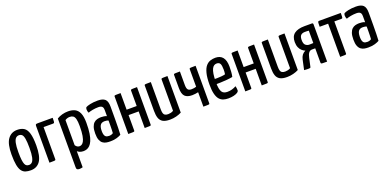

<svg xmlns="http://www.w3.org/2000/svg" viewBox="-4 -1325 4748 2337"><g transform="rotate(-20 2370.5 -156.5)"><path d="M184 10Q146.1 10 116.6 0.7Q87.2 -8.6 67.1 -35.6Q47.1 -62.6 37.1 -114.1Q27 -165.6 27 -249.9Q27 -387.4 71.3 -448.7Q115.5 -510 193.4 -510Q246.3 -510 280.7 -488.1Q315 -466.3 331.8 -410.3Q348.7 -354.2 348.7 -252.5Q348.7 -112.8 306.7 -51.4Q264.6 10 184 10ZM186.3 -58.7Q208.3 -58.7 224.9 -74.5Q241.5 -90.3 251 -132.3Q260.6 -174.3 260.6 -252Q260.6 -331.8 253 -372.5Q245.4 -413.3 230 -427.3Q214.6 -441.3 190.5 -441.3Q168.2 -441.3 151.1 -425.6Q134 -409.9 124.6 -368Q115.2 -326.2 115.2 -248.1Q115.2 -186.6 120 -148.6Q124.7 -110.6 133.5 -91.4Q142.2 -72.2 155.9 -65.4Q169.5 -58.7 186.3 -58.7Z M427.2 0V-476.6Q427.2 -492.8 434.1 -496.4Q441 -500 458.3 -500H650.9Q650.9 -469.6 649.7 -454.9Q648.6 -440.2 644.4 -435.9Q640.1 -431.7 629 -431.7H508.2V-17.8Q508.2 -8.9 504.9 -5.3Q501.6 -1.6 484.6 -0.8Q467.7 0 427.2 0Z M745.9 197Q725.3 197 716.2 189.6Q707 182.3 707 162.1V-470.3Q737.4 -489.4 775 -499.7Q812.6 -510 852.9 -510Q902.7 -510 939.2 -492.3Q975.7 -474.5 995.9 -429.5Q1016 -384.4 1016 -302.4Q1016 -221.7 1007.2 -166.2Q998.5 -110.8 983.3 -76Q968.1 -41.2 948.8 -22.6Q929.5 -3.9 908.6 3Q887.7 10 867.1 10Q839.8 10 819.6 1.8Q799.3 -6.4 788 -18.2V190.5Q778.2 193.4 767.1 195.2Q756 197 745.9 197ZM841.8 -62.6Q853.6 -62.6 868 -69.8Q882.4 -77 895.7 -99.7Q909.1 -122.5 917.5 -168.9Q926 -215.3 926 -293.3Q926 -352.9 917.6 -384.5Q909.2 -416 892.1 -427.7Q875 -439.4 848.7 -439.4Q814.7 -439.4 788 -420.3V-95.7Q798.6 -78.3 812.6 -70.4Q826.7 -62.6 841.8 -62.6Z M1214.9 10Q1187.2 10.4 1161.7 5.7Q1136.2 1.1 1115.9 -14.2Q1095.5 -29.5 1083.7 -60Q1071.8 -90.5 1071.8 -142.1Q1071.8 -194.2 1082.9 -226.5Q1094 -258.8 1113.1 -276.3Q1132.3 -293.8 1156.1 -299.9Q1180 -306.1 1205.1 -306.1Q1221.4 -306.1 1242.6 -303.2Q1263.9 -300.4 1278.6 -292.8Q1278.6 -292.8 1278.6 -306.8Q1278.6 -320.8 1278.6 -339.4Q1278.6 -358 1278.6 -372Q1278.6 -395.6 1271.5 -408.4Q1264.3 -421.1 1250.5 -426.4Q1236.8 -431.6 1216.6 -431.6Q1178.3 -431.6 1142.2 -424.7Q1106.1 -417.8 1083.9 -408.8Q1077.3 -421.3 1075 -433.8Q1072.8 -446.3 1072.8 -455.5Q1072.8 -463.1 1075.4 -471.1Q1078 -479.2 1083.6 -482.8Q1096.7 -491.1 1138 -500.6Q1179.3 -510 1236.5 -510Q1300.9 -510 1330.3 -483.2Q1359.6 -456.4 1359.6 -388.4V-334.7Q1359.6 -277.7 1359.3 -220.3Q1358.9 -162.9 1357.9 -112.6Q1356.9 -62.2 1354.3 -24.1Q1333.9 -11.9 1298.8 -1Q1263.7 10 1214.9 10ZM1222.5 -58Q1239 -58 1254.1 -63.2Q1269.1 -68.3 1275.2 -74.7Q1276.6 -91.4 1277.4 -119Q1278.3 -146.6 1278.5 -177.9Q1278.6 -209.2 1278.6 -236.2Q1268.7 -241.2 1255.4 -243.2Q1242.1 -245.2 1231.5 -245.2Q1216.5 -245.2 1202.9 -241.5Q1189.4 -237.9 1179 -227.3Q1168.7 -216.7 1162.7 -196.8Q1156.7 -176.9 1156.7 -144.4Q1156.7 -116.9 1161.4 -100Q1166 -83.1 1174.8 -73.7Q1183.6 -64.3 1195.9 -61.2Q1208.2 -58 1222.5 -58Z M1448.2 0V-483.5Q1448.2 -491.8 1451.1 -495.1Q1454 -498.4 1471.4 -499.2Q1488.8 -500 1530.4 -500V-285H1661V-483.5Q1661 -491.8 1664.5 -495.1Q1668 -498.4 1685.4 -499.2Q1702.8 -500 1743.3 -500V-16.5Q1743.3 -8.2 1740.3 -4.9Q1737.4 -1.6 1720.4 -0.8Q1703.4 0 1661 0V-215H1530.4V-16.5Q1530.4 -8.2 1527.1 -4.9Q1523.7 -1.6 1506.8 -0.8Q1490 0 1448.2 0Z M1987.7 10Q1928.4 10 1896.3 -8.2Q1864.2 -26.4 1851.3 -63Q1838.5 -99.7 1838.5 -155.9V-483.5Q1838.5 -491.8 1841.8 -495.1Q1845 -498.4 1862.7 -499.2Q1880.3 -500 1922.1 -500V-148.9Q1922.1 -116.6 1927.6 -97.3Q1933.1 -78 1947.5 -69.3Q1961.9 -60.6 1989.3 -60.6Q2002.8 -60.6 2021.8 -64.7Q2040.8 -68.7 2056.5 -78.9V-483.5Q2056.5 -491.8 2060.1 -495.1Q2063.7 -498.4 2080.6 -499.2Q2097.4 -500 2137.5 -500V-26.2Q2108.9 -10.5 2068.7 -0.2Q2028.5 10 1987.7 10Z M2421.1 0V-187Q2403.9 -183.2 2383.1 -180.2Q2362.4 -177.3 2341.9 -177.3Q2278.6 -177.3 2248.3 -207.5Q2218 -237.7 2218 -315.5V-483.5Q2218 -491.8 2221.3 -495.1Q2224.5 -498.4 2241.5 -499.2Q2258.5 -500 2299 -500V-325.5Q2299 -282.8 2312.2 -265.5Q2325.4 -248.3 2359.5 -248.3Q2375.1 -248.3 2391.4 -251Q2407.7 -253.8 2421.1 -258V-483.5Q2421.1 -491.8 2424.4 -495.1Q2427.6 -498.4 2444.6 -499.2Q2461.6 -500 2502.1 -500V-16.5Q2502.1 -8.2 2499.1 -4.9Q2496.2 -1.6 2479.2 -0.8Q2462.2 0 2421.1 0Z M2742.4 10Q2707.7 10 2678.4 0.6Q2649 -8.9 2627.6 -33.8Q2606.2 -58.8 2594.4 -104.9Q2582.5 -151.1 2582.5 -224.2Q2582.5 -318.1 2597.6 -374.9Q2612.6 -431.8 2638 -460.8Q2663.4 -489.8 2695.2 -499.9Q2727 -510 2759.9 -510Q2822.7 -510 2854.8 -469.9Q2886.9 -429.8 2886.9 -349.5Q2886.9 -315.9 2884.4 -281.1Q2881.9 -246.3 2875.3 -219.4Q2840.7 -212.4 2798.8 -209Q2756.9 -205.7 2718.8 -204.4Q2680.7 -203 2656.3 -203.2Q2632 -203.4 2632 -203.4L2633.2 -269.5Q2633.2 -269.5 2652 -269Q2670.7 -268.5 2698.6 -268.8Q2726.4 -269.2 2754.9 -271.7Q2783.4 -274.2 2803.2 -280Q2805.8 -293.9 2806.8 -309.9Q2807.8 -325.9 2807.8 -340.1Q2807.5 -394.4 2795.6 -416.6Q2783.7 -438.7 2750.6 -438.7Q2733.7 -438.7 2718.3 -429.5Q2703 -420.2 2691.1 -396.9Q2679.3 -373.5 2672.7 -332.4Q2666.1 -291.3 2666.1 -227.4Q2666.1 -180 2671.6 -149.2Q2677.1 -118.5 2688.3 -101.1Q2699.6 -83.6 2717.5 -76.3Q2735.4 -69.1 2759.6 -69.1Q2790.1 -69.1 2819.4 -77.3Q2848.7 -85.5 2873.3 -100.2Q2877.6 -88.4 2879.3 -72.7Q2880.9 -57 2880.9 -45Q2880.9 -29.5 2861.8 -16.9Q2842.6 -4.4 2811.3 2.8Q2780 10 2742.4 10Z M2964.2 0V-483.5Q2964.2 -491.8 2967.1 -495.1Q2970 -498.4 2987.4 -499.2Q3004.8 -500 3046.4 -500V-285H3177V-483.5Q3177 -491.8 3180.5 -495.1Q3184 -498.4 3201.4 -499.2Q3218.8 -500 3259.3 -500V-16.5Q3259.3 -8.2 3256.3 -4.9Q3253.4 -1.6 3236.4 -0.8Q3219.4 0 3177 0V-215H3046.4V-16.5Q3046.4 -8.2 3043.1 -4.9Q3039.7 -1.6 3022.8 -0.8Q3006 0 2964.2 0Z M3503.7 10Q3444.4 10 3412.3 -8.2Q3380.2 -26.4 3367.3 -63Q3354.5 -99.7 3354.5 -155.9V-483.5Q3354.5 -491.8 3357.8 -495.1Q3361 -498.4 3378.7 -499.2Q3396.3 -500 3438.1 -500V-148.9Q3438.1 -116.6 3443.6 -97.3Q3449.1 -78 3463.5 -69.3Q3477.9 -60.6 3505.3 -60.6Q3518.8 -60.6 3537.8 -64.7Q3556.8 -68.7 3572.5 -78.9V-483.5Q3572.5 -491.8 3576.1 -495.1Q3579.7 -498.4 3596.6 -499.2Q3613.4 -500 3653.5 -500V-26.2Q3624.9 -10.5 3584.7 -0.2Q3544.5 10 3503.7 10Z M3776.1 4.3Q3763.7 4.3 3751.1 3.3Q3738.5 2.4 3725.1 1.4L3752.6 -125.6Q3760.1 -159.3 3776 -180.8Q3791.8 -202.2 3820.4 -216.4Q3800 -224.6 3780.2 -241.6Q3760.5 -258.5 3747.8 -287.1Q3735.1 -315.7 3734.7 -357.1Q3734.4 -431.5 3780.3 -465.8Q3826.3 -500 3912.2 -500H4008.5Q4020 -500 4022 -492.8Q4023.9 -485.5 4023.9 -485.5V0Q3984.7 0 3967.9 -0.5Q3951.1 -1 3947.2 -5Q3943.2 -9 3943.2 -17V-201.7H3901.3Q3874.3 -201.7 3858.4 -179.9Q3842.4 -158.2 3834.3 -117.8L3811.3 -13.1Q3810.3 -2.9 3805.1 0.7Q3799.9 4.3 3776.1 4.3ZM3891.7 -268.4Q3904.8 -268.4 3917.5 -269Q3930.2 -269.7 3943.2 -270.3V-430.4Q3930.6 -431.7 3918.4 -432Q3906.2 -432.3 3892.8 -432.3Q3859.4 -432.3 3841 -415.3Q3822.6 -398.2 3822.2 -354.8Q3821.9 -303.9 3843.2 -286.2Q3864.5 -268.4 3891.7 -268.4Z M4193.2 0V-429.7H4083.7Q4083.7 -460.8 4084.7 -475.8Q4085.7 -490.9 4089.6 -495.4Q4093.6 -500 4101.8 -500H4382.7Q4382.7 -468.6 4381.9 -453.4Q4381.1 -438.1 4377.4 -433.9Q4373.8 -429.7 4364.9 -429.7H4273.8V-16.1Q4273.8 -8.2 4270.8 -4.9Q4267.7 -1.6 4251 -0.8Q4234.4 0 4193.2 0Z M4558.9 10Q4531.2 10.4 4505.7 5.7Q4480.2 1.1 4459.9 -14.2Q4439.5 -29.5 4427.7 -60Q4415.8 -90.5 4415.8 -142.1Q4415.8 -194.2 4426.9 -226.5Q4438 -258.8 4457.1 -276.3Q4476.3 -293.8 4500.1 -299.9Q4524 -306.1 4549.1 -306.1Q4565.4 -306.1 4586.6 -303.2Q4607.9 -300.4 4622.6 -292.8Q4622.6 -292.8 4622.6 -306.8Q4622.6 -320.8 4622.6 -339.4Q4622.6 -358 4622.6 -372Q4622.6 -395.6 4615.5 -408.4Q4608.3 -421.1 4594.5 -426.4Q4580.8 -431.6 4560.6 -431.6Q4522.3 -431.6 4486.2 -424.7Q4450.1 -417.8 4427.9 -408.8Q4421.3 -421.3 4419 -433.8Q4416.8 -446.3 4416.8 -455.5Q4416.8 -463.1 4419.4 -471.1Q4422 -479.2 4427.6 -482.8Q4440.7 -491.1 4482 -500.6Q4523.3 -510 4580.5 -510Q4644.9 -510 4674.3 -483.2Q4703.6 -456.4 4703.6 -388.4V-334.7Q4703.6 -277.7 4703.3 -220.3Q4702.9 -162.9 4701.9 -112.6Q4700.9 -62.2 4698.3 -24.1Q4677.9 -11.9 4642.8 -1Q4607.7 10 4558.9 10ZM4566.5 -58Q4583 -58 4598.1 -63.2Q4613.1 -68.3 4619.2 -74.7Q4620.6 -91.4 4621.4 -119Q4622.3 -146.6 4622.5 -177.9Q4622.6 -209.2 4622.6 -236.2Q4612.7 -241.2 4599.4 -243.2Q4586.1 -245.2 4575.5 -245.2Q4560.5 -245.2 4546.9 -241.5Q4533.4 -237.9 4523 -227.3Q4512.7 -216.7 4506.7 -196.8Q4500.7 -176.9 4500.7 -144.4Q4500.7 -116.9 4505.4 -100Q4510 -83.1 4518.8 -73.7Q4527.6 -64.3 4539.9 -61.2Q4552.2 -58 4566.5 -58Z"/></g></svg>

Font: Yanone Kaffeesatz ExtraLight
Style: Regular
Weight: 200
Designer: Yanone (Cyrillic: Daniel Pouzeot, Huerta Tipografica, and Cyreal)
Foundry: Yanone
Version: Version 2.003